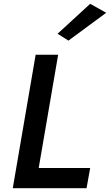

<svg xmlns="http://www.w3.org/2000/svg" viewBox="-20 -987 577 1007"><path d="M537 -920 453 -967 282 -810 339 -774ZM167 -700 47 0H434L453 -106H183L285 -700Z"/></svg>

Font: Jost Medium
Style: Italic
Weight: 500
Italic angle: -5°
Version: Version 3.710